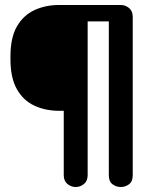

<svg xmlns="http://www.w3.org/2000/svg" viewBox="-20 -751 612 771"><path d="M284 0Q266 0 251 -12Q236 -24 236 -48V-306H218Q163 -306 118.5 -326.5Q74 -347 48 -392.5Q22 -438 22 -513V-525Q22 -600 48 -645Q74 -690 118.5 -710.5Q163 -731 218 -731H465Q483 -731 498 -719Q513 -707 513 -683V-47Q513 -22 498 -11Q483 0 465 0Q447 0 432 -11Q417 -22 417 -47V-665H332V-48Q332 -24 317 -12Q302 0 284 0Z"/></svg>

Font: Dosis ExtraLight ExtraBold
Style: Regular
Weight: 800
Version: Version 3.001; ttfautohint (v1.8.2)